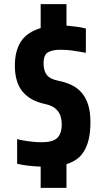

<svg xmlns="http://www.w3.org/2000/svg" viewBox="-20 -800 510 930"><path d="M177 110V7Q146 6 116 2.5Q86 -1 63 -7V-126Q86 -120 119.5 -115.5Q153 -111 182 -111Q236 -111 257.5 -132Q279 -153 279 -198Q279 -280 199 -296Q127 -311 89.5 -356Q52 -401 52 -482Q52 -554 81.5 -599Q111 -644 177 -664V-780H302V-676Q325 -674 351.5 -670.5Q378 -667 396 -662V-544Q383 -547 367 -549.5Q351 -552 334.5 -554.5Q318 -557 301.5 -558Q285 -559 272 -559Q235 -559 213 -547Q191 -535 191 -493Q191 -458 206.5 -437.5Q222 -417 262 -409Q298 -402 327 -388Q356 -374 376 -350.5Q396 -327 407 -292.5Q418 -258 418 -208Q418 -161 410 -126.5Q402 -92 387 -67.5Q372 -43 350.5 -28Q329 -13 302 -5V110Z"/></svg>

Font: Share
Style: Bold
Weight: 700
Designer: Ralph du Carrois
Version: Version 1.002